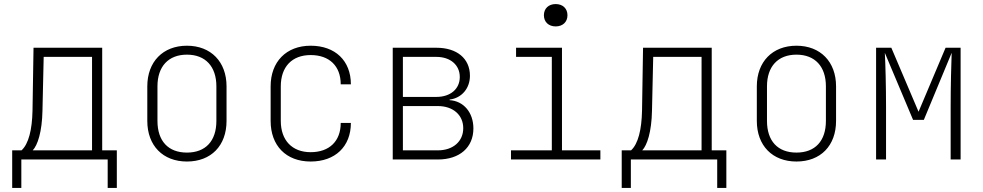

<svg xmlns="http://www.w3.org/2000/svg" viewBox="-20 -785 4840 945"><path d="M40 140H85V0H510V140H555V-45H483V-550H145L140 -240C138 -147 121 -77 86 -45H40ZM141 -45C165 -70 187 -136 189 -240L195 -505H433V-45Z M900 10C1019 10 1095 -68 1095 -190V-360C1095 -481 1018 -560 900 -560C782 -560 705 -481 705 -360V-190C705 -68 782 10 900 10ZM900 -34C808 -34 755 -91 755 -190V-360C755 -458 809 -516 900 -516C991 -516 1045 -458 1045 -360V-190C1045 -91 992 -34 900 -34Z M1509 10C1630 10 1707 -64 1707 -180H1657C1657 -90 1601 -36 1509 -36C1418 -36 1362 -94 1362 -190V-360C1362 -457 1418 -514 1509 -514C1601 -514 1657 -460 1657 -370H1707C1707 -486 1630 -560 1509 -560C1389 -560 1312 -481 1312 -360V-190C1312 -68 1388 10 1509 10Z M1913 0H2135C2242 0 2310 -59 2310 -153C2310 -231 2262 -288 2193 -292V-295C2252 -302 2293 -350 2293 -412C2293 -497 2229 -550 2128 -550H1913ZM1963 -308V-505H2128C2197 -505 2243 -465 2243 -406C2243 -347 2197 -308 2128 -308ZM1963 -45V-263H2135C2210 -263 2260 -219 2260 -154C2260 -89 2210 -45 2135 -45Z M2715 -655C2750 -655 2773 -677 2773 -710C2773 -743 2750 -765 2715 -765C2680 -765 2657 -743 2657 -710C2657 -677 2680 -655 2715 -655ZM2495 0H2935V-45H2746V-550H2520V-505H2696V-45H2495Z M3040 140H3085V0H3510V140H3555V-45H3483V-550H3145L3140 -240C3138 -147 3121 -77 3086 -45H3040ZM3141 -45C3165 -70 3187 -136 3189 -240L3195 -505H3433V-45Z M3900 10C4019 10 4095 -68 4095 -190V-360C4095 -481 4018 -560 3900 -560C3782 -560 3705 -481 3705 -360V-190C3705 -68 3782 10 3900 10ZM3900 -34C3808 -34 3755 -91 3755 -190V-360C3755 -458 3809 -516 3900 -516C3991 -516 4045 -458 4045 -360V-190C4045 -91 3992 -34 3900 -34Z M4292 0H4341V-260C4341 -362 4338 -471 4335 -525L4474 -195H4527L4664 -525C4662 -471 4659 -362 4659 -260V0H4708V-550H4634L4501 -235L4367 -550H4292Z"/></svg>

Font: JetBrains Mono Thin
Style: Regular
Weight: 100
Monospace: yes
Designer: Philipp Nurullin, Konstantin Bulenkov
Foundry: JetBrains
Version: Version 2.305